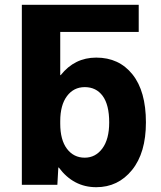

<svg xmlns="http://www.w3.org/2000/svg" viewBox="-20 -770 669 800"><path d="M231 -637V-457H233Q291 -530 381 -530Q476 -530 532 -460Q588 -390 588 -260Q588 -133 530 -61.5Q472 10 381 10Q286 10 225 -72H223L219 0H71V-750H558V-637ZM435 -260Q435 -333 408 -370Q381 -407 333 -407Q287 -407 259 -369.5Q231 -332 231 -265V-255Q231 -187 259 -150Q287 -113 333 -113Q378 -113 406.5 -151.5Q435 -190 435 -260Z"/></svg>

Font: Mplus 1p ExtraBold
Style: Regular
Weight: 800
Version: Version 1.061